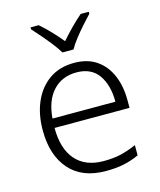

<svg xmlns="http://www.w3.org/2000/svg" viewBox="-115 -848 783 940"><g transform="rotate(-15 276.0 -377.5)"><path d="M290 -542Q358 -542 403.5 -510.5Q449 -479 472.5 -424Q496 -369 496 -298V-259H116Q116 -153 165.5 -96.5Q215 -40 307 -40Q356 -40 393 -48.5Q430 -57 474 -76V-24Q434 -6 395 2Q356 10 305 10Q185 10 121 -63Q57 -136 57 -262Q57 -343 84.5 -406Q112 -469 164 -505.5Q216 -542 290 -542ZM289 -494Q216 -494 170.5 -445Q125 -396 118 -306H437Q437 -390 400.5 -442Q364 -494 289 -494ZM249 -606Q236 -628 215 -655Q194 -682 171 -708.5Q148 -735 130 -755V-765H171Q198 -742 225.5 -713Q253 -684 276 -656Q300 -684 328.5 -713Q357 -742 384 -765H425V-755Q406 -735 382.5 -708.5Q359 -682 338 -655Q317 -628 305 -606Z"/></g></svg>

Font: Noto Sans Arabic Light
Style: Regular
Weight: 300
Designer: Monotype Design Team, Nadine Chahine, Nizar Qandah and Khaled Hosny
Foundry: Monotype Imaging Inc.
Version: Version 2.012; ttfautohint (v1.8.4.7-5d5b)